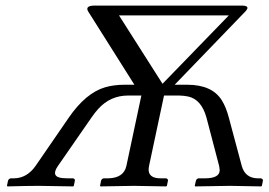

<svg xmlns="http://www.w3.org/2000/svg" viewBox="-20 -665 961 687"><path d="M438.5 -323.2Q374.5 -323.2 331.1 -274.9Q318.8 -261.2 307.1 -244.1L187 -70.8Q160.6 -32.2 203.1 -27.8Q211.4 -26.9 220.7 -26.9H241.7Q248.5 -24.9 248 -19L244.1 0L241.7 2Q240.7 2 118.2 0Q79.1 0 6.8 2L4.9 0L8.8 -19Q11.7 -25.9 18.6 -26.9H30.8Q76.2 -27.8 106.9 -70.8L226.1 -244.1Q286.6 -332 355.5 -352.5Q387.2 -361.8 425.8 -361.8H460.9L294.9 -625Q284.7 -644 315.9 -645H846.2Q867.2 -645 865.2 -634.8Q863.3 -629.9 858.9 -625L605 -361.8H649.9Q739.3 -361.8 773.9 -305.7Q789.1 -281.2 798.8 -244.1L845.2 -70.8Q857.4 -27.8 901.9 -26.9H913.6Q920.9 -24.9 920.9 -19L917 0L914.6 2Q913.6 2 803.2 0L678.7 2L676.8 0L681.2 -19Q684.1 -26.4 690.9 -26.9H712.9Q766.6 -26.9 766.1 -56.6Q765.6 -63.5 764.2 -70.8L718.8 -244.1Q700.7 -309.6 652.8 -319.8Q638.7 -322.8 620.6 -323.2H566.9L513.2 -70.8Q504.9 -31.2 545.4 -27.3Q551.8 -26.9 557.6 -26.9H574.7Q581.1 -24.9 581.1 -19L577.1 0L574.7 2Q573.7 2 459 0L339.8 2L337.9 0L341.8 -19Q344.7 -26.4 351.6 -26.9H367.7Q422.4 -28.3 432.1 -70.8L485.8 -323.2ZM561.5 -365.2 798.8 -609.9H405.8Z"/></svg>

Font: Linux Biolinum Capitals O
Style: Italic Samll Caps
Weight: 400
Italic angle: -12°
Designer: Philipp H. Poll
Foundry: Philipp H. Poll
Version: Version 0.6.2